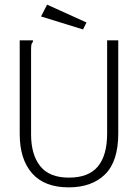

<svg xmlns="http://www.w3.org/2000/svg" viewBox="-20 -797 590 828"><path d="M276 11Q172 11 118.5 -49.5Q65 -110 65 -219V-623H122V-616Q117 -612 115.5 -605Q114 -598 114 -581V-218Q114 -130 153.5 -80.5Q193 -31 277 -31Q362 -31 402 -79Q442 -127 442 -221V-623H490V-222Q490 -101 433 -45Q376 11 276 11ZM338 -670 157 -726 183 -777 353 -700Z"/></svg>

Font: Inconsolata SemiExpanded Light
Style: Regular
Weight: 300
Width: 6
Monospace: yes
Designer: Raph Levien, Cyreal, Brenton Simpson
Foundry: Raph Levien, Cyreal, Google
Version: Version 3.001; ttfautohint (v1.8.2.53-6de2)